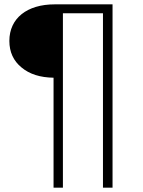

<svg xmlns="http://www.w3.org/2000/svg" viewBox="-20 -762 659 882"><path d="M79 -452C116 -421 165 -406 226 -405V100H269V-701H453V100H497V-742H231C104 -742 23 -678 23 -574C23 -523 42 -482 79 -452Z"/></svg>

Font: Montserrat Light
Style: Regular
Weight: 300
Designer: Julieta Ulanovsky
Foundry: Julieta Ulanovsky
Version: Version 7.200